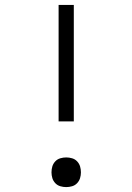

<svg xmlns="http://www.w3.org/2000/svg" viewBox="-20 -755 540 783"><path d="M219 -260H281V-735H219ZM250 8Q262 8 274 4.5Q286 1 294.5 -8Q303 -17 306.5 -28.5Q310 -40 310 -52Q310 -65 306.5 -76.5Q303 -88 294.5 -97Q286 -106 274 -109.5Q262 -113 250 -113Q238 -113 226 -109.5Q214 -106 205.5 -97Q197 -88 193.5 -76.5Q190 -65 190 -52Q190 -40 193.5 -28.5Q197 -17 205.5 -8Q214 1 226 4.5Q238 8 250 8Z"/></svg>

Font: Iosevka SS09 Light
Style: Regular
Weight: 300
Monospace: yes
Designer: Belleve Invis
Foundry: Belleve Invis
Version: Version 5.2.1; ttfautohint (v1.8.3)